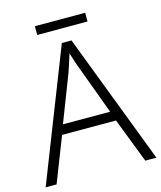

<svg xmlns="http://www.w3.org/2000/svg" viewBox="-123 -995 854 1018"><g transform="rotate(-15 304.0 -486.0)"><path d="M547 -66 452 -312H156L60 -66H0L281 -783H334L608 -66ZM339 -622Q333 -636 323 -666Q313 -696 306 -719Q298 -692 289 -666Q280 -640 274 -621L175 -365H434ZM442 -906V-858H166V-906Z"/></g></svg>

Font: Noto Sans Malayalam UI Light
Style: Regular
Weight: 300
Designer: Jelle Bosma - Monotype Design Team
Foundry: Monotype Imaging Inc.
Version: Version 2.104; ttfautohint (v1.8.4.7-5d5b)